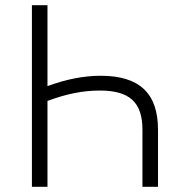

<svg xmlns="http://www.w3.org/2000/svg" viewBox="-20 -720 710 740"><path d="M163 -700H103V0H163V-331C236 -358 298 -371 365 -371C479 -371 529 -326 529 -220V0H589V-220C589 -361 517 -428 368 -428C302 -428 233 -414 163 -388Z"/></svg>

Font: Fixel Display Light
Style: Regular
Weight: 300
Designer: AlfaBravo + MacPaw
Foundry: Kyrylo Tkachov, Marchela Mozhyna, Serhii Makarenko, Maria Weinstein, Zakhar Kryvoshyya
Version: Version 1.211